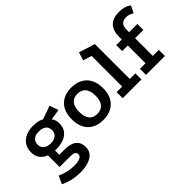

<svg xmlns="http://www.w3.org/2000/svg" viewBox="-76 -1236 2038 2038"><g transform="rotate(-45 942.5 -217.5)"><path d="M246 -115Q145 -115 88.5 -158.5Q32 -202 32 -282Q32 -367 90.5 -416.5Q149 -466 247 -466Q285 -466 314 -460Q343 -454 370 -439L521 -492L556 -393L434 -374Q451 -356 457 -332Q463 -308 463 -287Q463 -226 433.5 -188Q404 -150 354.5 -132.5Q305 -115 246 -115ZM254 241Q199 241 154 232.5Q109 224 76 211.5Q43 199 24 190L65 101Q112 121 158 132.5Q204 144 254 144Q299 144 325.5 136.5Q352 129 363 116.5Q374 104 374 90Q374 69 358 56Q342 43 293 43H136V-152L226 -132V-51H307Q396 -51 440 -14.5Q484 22 484 89Q484 143 453 176.5Q422 210 369.5 225.5Q317 241 254 241ZM248 -200Q299 -200 328 -224.5Q357 -249 357 -288Q357 -333 328.5 -356.5Q300 -380 248 -380Q196 -380 167.5 -356.5Q139 -333 139 -288Q139 -249 168 -224.5Q197 -200 248 -200Z M818 -466Q893 -466 946 -437Q999 -408 1027 -353.5Q1055 -299 1055 -223Q1055 -109 992.5 -45Q930 19 818 19Q745 19 692.5 -10Q640 -39 612.5 -93.5Q585 -148 585 -223Q585 -299 612.5 -353.5Q640 -408 692.5 -437Q745 -466 818 -466ZM818 -373Q758 -373 727.5 -334.5Q697 -296 697 -223Q697 -150 727.5 -111Q758 -72 818 -72Q880 -72 911 -111Q942 -150 942 -223Q942 -296 911 -334.5Q880 -373 818 -373Z M1126 0V-91H1210V-551L1114 -580L1142 -672L1324 -615V-91H1408V0Z M1560 -490Q1560 -581 1607 -628.5Q1654 -676 1746 -676Q1788 -676 1824 -665.5Q1860 -655 1885 -634L1846 -555Q1801 -583 1758 -583Q1717 -583 1693.5 -560Q1670 -537 1670 -487V-447H1794V-357H1670V-91H1760V0H1476V-91H1560V-357H1476V-447H1560Z"/></g></svg>

Font: Podkova
Style: Bold
Weight: 700
Designer: Ilya Yudin
Foundry: Cyreal (www.cyreal.org)
Version: Version 2.102; ttfautohint (v1.8.1.43-b0c9)